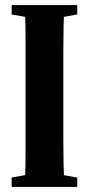

<svg xmlns="http://www.w3.org/2000/svg" viewBox="-20 -738 351 758"><path d="M26 0V-37L131 -56H179L285 -37V0ZM77 0Q80 -41 80.5 -86Q81 -131 81 -178Q81 -225 81 -269V-448Q81 -492 81 -539Q81 -586 80.5 -632Q80 -678 77 -718H234Q232 -678 231 -632Q230 -586 230 -539.5Q230 -493 230 -448V-269Q230 -225 230 -178Q230 -131 231 -86Q232 -41 234 0ZM26 -681V-718H285V-681L180 -662H133Z"/></svg>

Font: Source Serif 4 36pt
Style: Bold
Weight: 700
Designer: Frank Grießhammer
Foundry: Adobe Systems Incorporated
Version: Version 4.004;hotconv 1.0.116;makeotfexe 2.5.65601